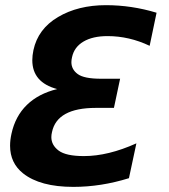

<svg xmlns="http://www.w3.org/2000/svg" viewBox="-20 -709 654 743"><path d="M263.7 14.2Q135.3 14.2 69.3 -38.1Q19 -78.1 19 -145Q19 -167 24.4 -191.4Q39.1 -259.3 84 -303Q128.9 -346.7 201.2 -364.3Q105 -390.1 105 -476.1Q105 -494.1 109.4 -515.1Q127 -597.2 204.6 -643.1Q282.2 -689 390.1 -689Q489.3 -689 585.9 -659.7L559.1 -531.7Q480 -569.3 396 -569.3Q338.9 -569.3 303 -548.1Q267.1 -526.9 258.8 -487.8Q256.3 -477.5 256.3 -468.3Q256.3 -440.4 280.8 -422.4Q305.2 -404.3 371.1 -404.3H444.8L420.9 -291.5H351.1Q200.7 -291.5 181.2 -197.8Q178.7 -187.5 178.7 -178.2Q178.7 -147.5 207 -126.2Q235.4 -105 304.7 -105Q398.4 -105 507.8 -154.3L479 -19.5Q371.1 14.2 263.7 14.2Z"/></svg>

Font: Cadman
Style: Bold Italic
Weight: 700
Italic angle: -12°
Designer: Paul James MIller
Foundry: High-Logic / Made with FontCreator
Version: Version 2.114;March 28, 2021;FontCreator 13.0.0.2683 64-bit